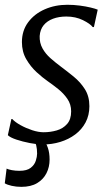

<svg xmlns="http://www.w3.org/2000/svg" viewBox="-22 -580 448 784"><path d="M361.5 -469.5H356.5Q346.5 -483 316.5 -497.8Q286.5 -512.5 249 -512.5Q218.5 -512.5 194.5 -503.5Q170.5 -494.5 156.2 -477Q142 -459.5 140 -433Q139 -405 151.5 -382.5Q164 -360 184.5 -342Q205 -324 226.5 -308Q252 -289 279 -267Q306 -245 324.5 -216Q343 -187 343 -146.5Q343 -109.5 327.5 -80.2Q312 -51 285.2 -31Q258.5 -11 224.2 -0.5Q190 10 152 10Q130 10 100.2 4.2Q70.5 -1.5 45 -10Q19.5 -18.5 10 -28L24.5 -94H28Q40 -81 62.2 -68.8Q84.5 -56.5 109.8 -48.2Q135 -40 156 -40Q184 -40 209.8 -47.5Q235.5 -55 252 -73.8Q268.5 -92.5 268.5 -125Q268.5 -154 253.2 -176.2Q238 -198.5 215.5 -216.5Q193 -234.5 172 -249Q152.5 -262.5 128 -284.8Q103.5 -307 85.5 -337.8Q67.5 -368.5 67.5 -408Q67.5 -455 93 -489.2Q118.5 -523.5 160.8 -542Q203 -560.5 253 -560.5Q279 -560.5 303.8 -557.2Q328.5 -554 348.2 -549.2Q368 -544.5 377 -540.5ZM65 183Q44.5 183 25.8 178.8Q7 174.5 -2.5 168.5L5 108.5Q12 112 26.5 114.8Q41 117.5 57.5 117.5Q88 117.5 103.5 105.2Q119 93 124.2 76.2Q129.5 59.5 129.5 47.5Q129.5 28 126 14.2Q122.5 0.5 116.5 -11L136 -13L155.5 -11Q166.5 3.5 173.5 23.8Q180.5 44 180.5 71.5Q180.5 102 167.8 127.2Q155 152.5 129.5 167.8Q104 183 65 183Z"/></svg>

Font: Merriweather 36pt Light
Style: Italic
Weight: 300
Italic angle: -7.8°
Version: Version 2.101